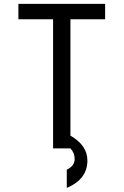

<svg xmlns="http://www.w3.org/2000/svg" viewBox="-20 -752 626 973"><path d="M249 0V-654.3H73.2V-732.4H512.7V-654.3H336.9V-64.5Q422.9 -15.6 422.9 61.5Q422.9 156.2 318.4 200.2V107.9Q358.4 88.9 358.4 53.7Q358.4 22.9 336.9 0Z"/></svg>

Font: Consola Mono
Style: Book
Weight: 400
Monospace: yes
Designer: Wojciech Kalinowski "wmk69" (wmk69@o2.pl)
Foundry: Wojciech Kalinowski "wmk69" (wmk69@o2.pl)
Version: Version 2.1.0